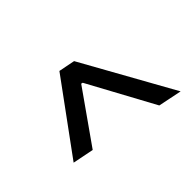

<svg xmlns="http://www.w3.org/2000/svg" viewBox="-149 -736 897 897"><g transform="rotate(45 300.0 -287.5)"><path d="M446 7 96 -249 112 -330 564 -582 540 -465 212 -287 210 -279 467 -98Z"/></g></svg>

Font: IBM Plex Sans Medium
Style: Italic
Weight: 500
Italic angle: -11.31°
Designer: Mike Abbink, Paul van der Laan, Pieter van Rosmalen
Foundry: Bold Monday
Version: Version 3.201